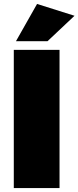

<svg xmlns="http://www.w3.org/2000/svg" viewBox="-20 -954 398 974"><path d="M168 -934 358 -874 221 -745H61ZM50 -701H282V0H50Z"/></svg>

Font: MontserratBlack
Style: Regular
Weight: 900
Designer: Julieta Ulanovsky
Foundry: Julieta Ulanovsky
Version: Version 4.000